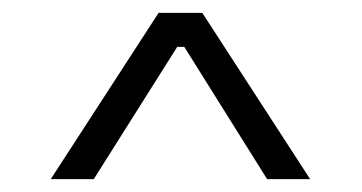

<svg xmlns="http://www.w3.org/2000/svg" viewBox="-20 -710 563 299"><path d="M59 -431 227 -690H295L463 -431H396L267 -637H256L126 -431Z"/></svg>

Font: Mozilla Text ExtraLight
Style: Regular
Weight: 200
Designer: Studio DRAMA
Foundry: Studio DRAMA
Version: Version 1.000